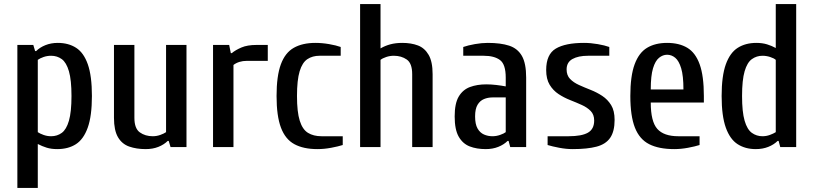

<svg xmlns="http://www.w3.org/2000/svg" viewBox="-20 -720 3988 940"><path d="M65 200V-500H143L152 -470H157Q175 -488 202.5 -499Q230 -510 263 -510Q315 -510 352.5 -486Q390 -462 410 -405Q430 -348 430 -250Q430 -152 409.5 -95Q389 -38 351.5 -14Q314 10 260 10Q231 10 208.5 3Q186 -4 165 -15V200ZM230 -53Q260 -53 282.5 -69.5Q305 -86 317.5 -129Q330 -172 330 -250Q330 -328 317.5 -371Q305 -414 282.5 -430.5Q260 -447 230 -447Q211 -447 193.5 -441Q176 -435 165 -427V-73Q175 -66 193 -59.5Q211 -53 230 -53Z M693 10Q648 10 612.5 -2.5Q577 -15 557.5 -48.5Q538 -82 538 -143V-500H638V-143Q638 -91 664.5 -72Q691 -53 728 -53Q747 -53 765 -59.5Q783 -66 793 -73V-500H893V0H815L806 -30H801Q783 -12 755.5 -1Q728 10 693 10Z M1023 0V-500H1102L1110 -460H1115Q1133 -475 1162 -487.5Q1191 -500 1236 -500H1291V-422H1188Q1169 -422 1152.5 -417Q1136 -412 1123 -402V0Z M1534 10Q1466 10 1421.5 -14Q1377 -38 1355.5 -95Q1334 -152 1334 -250Q1334 -348 1355 -405Q1376 -462 1418.5 -486Q1461 -510 1524 -510Q1557 -510 1591.5 -504Q1626 -498 1648 -490V-447H1544Q1510 -447 1485 -430.5Q1460 -414 1447 -371Q1434 -328 1434 -250Q1434 -172 1447.5 -129Q1461 -86 1488 -69.5Q1515 -53 1554 -53H1658V-10Q1636 -3 1601.5 3.5Q1567 10 1534 10Z M1743 0V-700H1843V-483Q1865 -496 1891 -503Q1917 -510 1950 -510Q1993 -510 2026 -497.5Q2059 -485 2078.5 -451.5Q2098 -418 2098 -357V0H1998V-357Q1998 -410 1971.5 -428.5Q1945 -447 1908 -447Q1889 -447 1871 -441Q1853 -435 1843 -427V0Z M2358 10Q2314 10 2280 -3Q2246 -16 2226 -50.5Q2206 -85 2206 -150Q2206 -214 2226 -247.5Q2246 -281 2281 -294Q2316 -307 2361 -307Q2384 -307 2409.5 -304Q2435 -301 2456 -297V-340Q2456 -405 2428 -426Q2400 -447 2348 -447H2248V-490Q2271 -498 2304.5 -504Q2338 -510 2368 -510Q2431 -510 2472.5 -496.5Q2514 -483 2535 -446.5Q2556 -410 2556 -340V0H2478L2470 -30H2465Q2447 -12 2419.5 -1Q2392 10 2358 10ZM2391 -53Q2410 -53 2428.5 -59.5Q2447 -66 2456 -73V-243H2391Q2369 -243 2349.5 -235Q2330 -227 2318 -207Q2306 -187 2306 -150Q2306 -112 2318 -91Q2330 -70 2349.5 -61.5Q2369 -53 2391 -53Z M2784 10Q2752 10 2718 3.5Q2684 -3 2661 -10V-53H2764Q2828 -53 2858.5 -70.5Q2889 -88 2889 -130Q2889 -159 2872 -176.5Q2855 -194 2828.5 -206Q2802 -218 2771.5 -230Q2741 -242 2714.5 -259.5Q2688 -277 2671 -305Q2654 -333 2654 -377Q2654 -454 2701 -482Q2748 -510 2839 -510Q2872 -510 2906.5 -504Q2941 -498 2963 -490V-447H2859Q2811 -447 2782.5 -431Q2754 -415 2754 -380Q2754 -351 2771 -333.5Q2788 -316 2814.5 -304Q2841 -292 2871.5 -280Q2902 -268 2928.5 -250.5Q2955 -233 2972 -205.5Q2989 -178 2989 -133Q2989 -77 2967.5 -45.5Q2946 -14 2900.5 -2Q2855 10 2784 10Z M3281 10Q3206 10 3158.5 -14Q3111 -38 3088.5 -95Q3066 -152 3066 -250Q3066 -348 3087 -405Q3108 -462 3148 -486Q3188 -510 3246 -510Q3305 -510 3345 -486Q3385 -462 3405.5 -405Q3426 -348 3426 -250V-218H3166Q3166 -125 3198 -89Q3230 -53 3301 -53H3405V-10Q3383 -3 3348.5 3.5Q3314 10 3281 10ZM3166 -282H3326Q3326 -349 3315 -385.5Q3304 -422 3286 -437Q3268 -452 3246 -452Q3225 -452 3206.5 -437Q3188 -422 3177 -385.5Q3166 -349 3166 -282Z M3680 10Q3629 10 3591.5 -14Q3554 -38 3533.5 -95Q3513 -152 3513 -250Q3513 -348 3533.5 -405Q3554 -462 3592 -486Q3630 -510 3683 -510Q3712 -510 3735 -503Q3758 -496 3778 -485V-700H3878V0H3800L3792 -30H3787Q3769 -12 3741.5 -1Q3714 10 3680 10ZM3713 -53Q3732 -53 3749.5 -59.5Q3767 -66 3778 -73V-427Q3769 -435 3750.5 -441Q3732 -447 3713 -447Q3684 -447 3661 -430.5Q3638 -414 3625.5 -371Q3613 -328 3613 -250Q3613 -172 3625.5 -129Q3638 -86 3661 -69.5Q3684 -53 3713 -53Z"/></svg>

Font: Cuprum Medium
Style: Regular
Weight: 500
Designer: Jovanny Lemonad
Foundry: Jovanny Lemonad
Version: Version 3.000